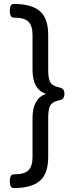

<svg xmlns="http://www.w3.org/2000/svg" viewBox="-20 -860 400 980"><path d="M146 -504V-682Q146 -728 125.5 -749Q105 -770 50 -770Q30 -770 30 -805Q30 -840 50 -840Q140 -840 183 -803.5Q226 -767 226 -682V-504Q226 -460 236 -441.5Q246 -423 274 -416L289 -412Q309 -406 309 -381Q309 -356 289 -350L274 -346Q246 -339 236 -320.5Q226 -302 226 -258V-58Q226 27 183 63.5Q140 100 50 100Q30 100 30 65Q30 30 50 30Q105 30 125.5 9Q146 -12 146 -58V-258Q146 -356 214 -381Q146 -404 146 -504Z"/></svg>

Font: Offside
Style: Regular
Weight: 400
Designer: Eduardo Rodriguez Tunni
Foundry: Eduardo Rodriguez Tunni
Version: Version 1.001